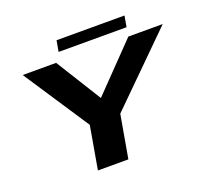

<svg xmlns="http://www.w3.org/2000/svg" viewBox="-134 -960 1208 1123"><g transform="rotate(-20 470.0 -399.0)"><path d="M291.5 0H481L528 -267.5L940.5 -675H726.5L453.5 -393H452.5L277 -675H69L338 -267ZM312.5 -730H735.5L747.5 -798.5H324.5Z"/></g></svg>

Font: Anybody Expanded
Style: Bold Italic
Weight: 700
Width: 7
Italic angle: -10°
Version: Version 1.113;gftools[0.9.25]